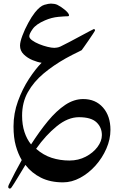

<svg xmlns="http://www.w3.org/2000/svg" viewBox="-20 -519 703 1095"><path d="M609.9 221.7Q609.9 275.4 586.7 328.6Q563.5 381.8 524.7 425.3Q485.8 468.8 437.5 494.9Q389.2 521 339.4 521Q266.6 521 213.1 494.1Q159.7 467.3 125 421.4Q100.1 462.4 79.8 496.1Q59.6 529.8 45.4 550.3Q41 556.6 36.1 556.6Q33.7 556.6 30.3 554.4Q26.9 552.2 26.9 546.9Q26.9 542.5 30.3 534.7Q65.4 462.9 104 394Q83 358.4 70.1 312.3Q57.1 266.1 57.1 202.1Q57.1 127.4 82.5 57.9Q107.9 -11.7 145 -68.6Q182.1 -125.5 217.3 -161.1Q194.8 -164.1 165.8 -176Q136.7 -188 115.5 -208.7Q94.2 -229.5 94.2 -258.8Q94.2 -279.8 107.7 -315.7Q121.1 -351.6 140.9 -387.9Q160.6 -424.3 179.2 -447.8Q208.5 -484.4 232.9 -491.5Q257.3 -498.5 270.5 -498.5Q279.3 -498.5 289.3 -496.8Q299.3 -495.1 306.6 -491.7Q327.6 -481.4 349.1 -463.6Q370.6 -445.8 373.5 -434.1Q374.5 -426.3 367.2 -426.3Q351.6 -426.3 313 -422.9Q274.4 -419.4 236.3 -402.8Q185.5 -380.9 166.3 -353.5Q147 -326.2 147 -312.5Q147 -300.8 163.1 -289.1Q179.2 -277.3 202.9 -267.6Q226.6 -257.8 250.5 -252Q274.4 -246.1 289.6 -246.1Q294.4 -246.1 304.7 -247.6Q314.9 -249 325.2 -253.9Q345.2 -263.2 376.2 -279.8Q407.2 -296.4 438.7 -313.2Q470.2 -330.1 492.2 -341.8Q514.2 -353.5 515.6 -353.5Q518.6 -354 520.3 -350.8Q522 -347.7 522 -344.7Q521.5 -342.8 510.5 -326.2Q499.5 -309.6 485.1 -288.6Q470.7 -267.6 459 -251.2Q447.3 -234.9 445.8 -232.9Q442.9 -231 427.2 -223.4Q411.6 -215.8 391.6 -205.8Q371.6 -195.8 355.5 -186.5Q285.2 -147 228.8 -99.9Q172.4 -52.7 139.2 6.1Q106 64.9 106 140.6Q106 192.4 119.6 233.9Q133.3 275.4 157.2 304.7Q205.1 230 253.4 171.4Q301.8 112.8 351.8 79.3Q401.9 45.9 454.6 45.9Q524.9 45.9 567.4 94.2Q609.9 142.6 609.9 221.7ZM561 251.5Q561 207.5 530.3 178.5Q499.5 149.4 430.2 149.4Q367.2 149.4 304 200.7Q240.7 252 186 329.6Q227.1 365.7 274.7 381.1Q322.3 396.5 376 396.5Q427.2 396.5 469.2 374.5Q511.2 352.5 536.1 319.1Q561 285.6 561 251.5Z"/></svg>

Font: Scheherazade New Medium
Style: Regular
Weight: 500
Designer: SIL International
Foundry: SIL International
Version: Version 4.000